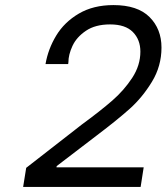

<svg xmlns="http://www.w3.org/2000/svg" viewBox="-20 -735 655 755"><path d="M83 -75 277 -226 300 -244Q375 -299 421.5 -339.5Q468 -380 500 -429Q532 -478 532 -532Q532 -579 502.5 -609Q473 -639 413 -639Q355 -639 318 -614Q281 -589 265 -554.5Q249 -520 249 -490L248 -483H159Q169 -542 201 -595Q233 -648 290 -681.5Q347 -715 426 -715Q521 -715 568 -668Q615 -621 615 -548Q615 -475 577.5 -413.5Q540 -352 491 -308Q442 -264 360 -202L203 -82L202 -77H545L533 0H71Z"/></svg>

Font: Be Vietnam
Style: Italic
Weight: 400
Italic angle: -9.33299°
Designer: Gabriel Lam
Foundry: TypeRant
Version: Version 3.000